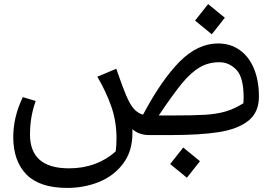

<svg xmlns="http://www.w3.org/2000/svg" viewBox="-20 -662 1344 941"><path d="M1018 -494 936 -561 1000 -642 1082 -575ZM1249 -189Q1249 -111 1197 -70Q1145 -29 1052.5 -14.5Q960 0 816 0H712Q661 0 629 -29V-10Q629 80 583 140.5Q537 201 464.5 230Q392 259 310 259Q174 259 109.5 193Q45 127 45 10Q45 -90 92 -186L155 -167Q127 -90 127 -3Q127 163 318 163Q454 163 547 80Q551 51 551 16Q551 -68 525 -141.5Q499 -215 457 -286L550 -325Q590 -209 608 -173Q624 -140 641.5 -123Q659 -106 681 -100Q772 -271 860.5 -360Q949 -449 1049 -449Q1109 -449 1154.5 -417Q1200 -385 1224.5 -326Q1249 -267 1249 -189ZM1174 -185Q1174 -283 1138.5 -320Q1103 -357 1055 -357Q1001 -357 958 -331.5Q915 -306 871.5 -253Q828 -200 758 -96H816Q928 -96 985 -99.5Q1042 -103 1085 -115.5Q1128 -128 1173 -156Q1174 -166 1174 -185ZM878 61 960 128 896 209 814 142Z"/></svg>

Font: FiraGO
Style: Italic
Weight: 400
Italic angle: -8°
Designer: bBox Type GmbH
Foundry: bBox Type GmbH
Version: Version 1.001